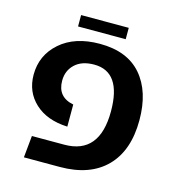

<svg xmlns="http://www.w3.org/2000/svg" viewBox="-103 -774 798 864"><g transform="rotate(15 296.0 -342.5)"><path d="M169 -632V-685H391V-632ZM86 0 96 -102H247Q411 -102 411 -301Q411 -485 284 -485Q227 -485 195 -455Q163 -425 163 -378Q163 -302 239 -287V-184Q143 -188 87.5 -239.5Q32 -291 32 -371Q32 -462 100.5 -522Q169 -582 285 -582Q413 -582 479 -505.5Q545 -429 545 -296Q545 -154 469 -77Q393 0 253 0Z"/></g></svg>

Font: FiraGO Medium
Style: Regular
Weight: 500
Designer: bBox Type
Foundry: bBox Type GmbH
Version: Version 1.001;PS 001.001;hotconv 1.0.88;makeotf.lib2.5.64775